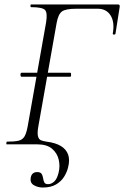

<svg xmlns="http://www.w3.org/2000/svg" viewBox="-20 -645 555 858"><path d="M171 193Q150 193 132 183Q114 173 117 151Q119 137 126.5 130.5Q134 124 146 124Q161 124 166 132Q171 140 172.5 151Q174 162 178 170Q182 178 195 178Q209 178 222 166.5Q235 155 242 126Q249 98 242.5 69Q236 40 213 20Q190 0 146 0H9Q8 0 8.5 -6Q9 -12 11 -12Q44 -12 62 -16Q80 -20 89 -34.5Q98 -49 104 -82L186 -545Q193 -588 181 -600.5Q169 -613 119 -613Q116 -613 116 -619Q116 -625 119 -625H508Q516 -625 515 -615L496 -494Q495 -490 489 -490.5Q483 -491 484 -495Q493 -545 474.5 -575.5Q456 -606 416 -606H322Q273 -606 256.5 -593.5Q240 -581 233 -542L152 -84Q146 -52 149.5 -37Q153 -22 163.5 -18Q174 -14 188 -12Q228 -7 252 7.5Q276 22 284.5 46Q293 70 284 104Q279 125 266 145.5Q253 166 230 179.5Q207 193 171 193ZM76 -302Q73 -302 72 -306.5Q71 -311 72 -315.5Q73 -320 76 -320H294Q297 -320 297.5 -315.5Q298 -311 297.5 -306.5Q297 -302 294 -302Z"/></svg>

Font: Cormorant Garamond Light
Style: Italic
Weight: 300
Italic angle: -10°
Designer: Christian Thalmann (Catharsis Fonts)
Foundry: Catharsis Fonts
Version: Version 4.001